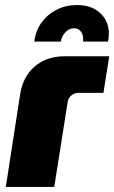

<svg xmlns="http://www.w3.org/2000/svg" viewBox="-20 -741 453 761"><path d="M3 0 60 -368Q71 -438 118 -478Q165 -518 237 -518H413L390 -373H292Q275 -373 262.5 -362.5Q250 -352 248 -335L195 0ZM116 -576Q121 -619 144.5 -651.5Q168 -684 204.5 -702.5Q241 -721 285 -721Q351 -721 386 -680Q421 -639 408 -576H309Q311 -590 307.5 -602Q304 -614 295.5 -621.5Q287 -629 273 -629Q254 -629 239 -613Q224 -597 221 -576Z"/></svg>

Font: MuseoModerno Black
Style: Italic
Weight: 900
Italic angle: -9°
Designer: Pablo Cosgaya, Héctor Gatti, Marcela Romero, and the Authors of The MuseoModerno Project.
Foundry: Omnibus-Type Team
Version: Version 1.003